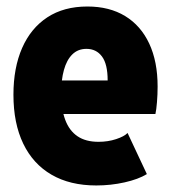

<svg xmlns="http://www.w3.org/2000/svg" viewBox="-20 -565 528 593"><path d="M277.3 7.8Q196.3 7.8 139.2 -25.4Q82 -58.6 51.8 -121.3Q21.5 -184.1 21.5 -272.5Q21.5 -355.5 48.3 -416.7Q75.2 -478 126.2 -511.5Q177.2 -544.9 250 -544.9Q317.9 -544.9 366.5 -515.4Q415 -485.8 440.9 -430.4Q466.8 -375 466.8 -297.9Q466.8 -272.9 464.8 -249.3Q462.9 -225.6 460 -212.9H158.2V-316.4H312.5Q312.5 -367.2 294.9 -390.6Q277.3 -414.1 247.1 -414.1Q220.7 -414.1 203.4 -397Q186 -379.9 177.5 -349.1Q168.9 -318.4 168.9 -277.3Q168.9 -228.5 181.4 -195.1Q193.8 -161.6 219.2 -144.3Q244.6 -127 284.2 -127Q313.5 -127 338.6 -135.3Q363.8 -143.6 374 -154.3L433.6 -27.3Q407.2 -11.2 364.7 -1.7Q322.3 7.8 277.3 7.8Z"/></svg>

Font: Reddit Sans Condensed Black
Style: Regular
Weight: 900
Designer: Stephen Hutchings
Foundry: Reddit
Version: Version 1.014